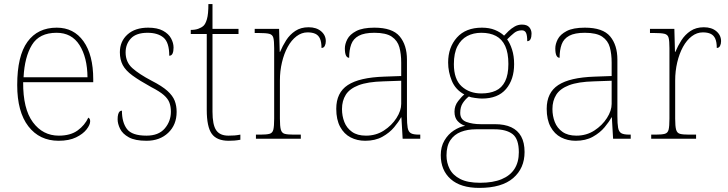

<svg xmlns="http://www.w3.org/2000/svg" viewBox="-20 -677 3554 937"><path d="M266 10Q173 10 118.5 -60.5Q64 -131 64 -262Q64 -404 114 -473Q164 -542 257 -542Q340 -542 387.5 -475.5Q435 -409 435 -290V-276H93Q92 -146 140.5 -80.5Q189 -15 267 -15Q324 -15 359 -40.5Q394 -66 411 -103Q416 -100 418 -96Q420 -92 420 -85Q420 -68 402.5 -45.5Q385 -23 351 -6.5Q317 10 266 10ZM407 -300Q406 -397 368 -457Q330 -517 256 -517Q172 -517 136 -458Q100 -399 95 -300Z M695 10Q639 10 608.5 -7Q578 -24 566 -48.5Q554 -73 554 -95Q554 -109 556.5 -118.5Q559 -128 563.5 -132.5Q568 -137 575 -137Q575 -80 599.5 -47.5Q624 -15 695 -15Q754 -15 784 -50Q814 -85 814 -132Q814 -156 807 -175.5Q800 -195 779.5 -213Q759 -231 718 -252Q660 -284 626.5 -308.5Q593 -333 579 -359.5Q565 -386 565 -422Q565 -475 602 -508.5Q639 -542 703 -542Q748 -542 775.5 -527Q803 -512 815 -489.5Q827 -467 827 -445Q827 -426 822 -415.5Q817 -405 806 -405Q806 -470 778 -493.5Q750 -517 700 -517Q645 -517 619 -489.5Q593 -462 593 -421Q593 -374 626 -344.5Q659 -315 720 -283Q771 -257 797 -233.5Q823 -210 832.5 -185.5Q842 -161 842 -131Q842 -68 801 -29Q760 10 695 10Z M1096 10Q1038 10 1013.5 -24Q989 -58 989 -141V-511H911V-531Q932 -531 947.5 -536.5Q963 -542 973 -551Q983 -560 990 -584Q997 -608 997 -657H1017V-536H1144V-511H1017V-132Q1017 -68 1035 -41.5Q1053 -15 1095 -15Q1112 -15 1124.5 -16Q1137 -17 1153 -20V5Q1137 8 1123.5 9Q1110 10 1096 10Z M1229 0V-20H1251Q1281 -20 1295.5 -24Q1310 -28 1314 -44.5Q1318 -61 1318 -98V-442Q1318 -477 1314 -492.5Q1310 -508 1294 -512Q1278 -516 1241 -516H1223V-536H1342L1345 -424H1347Q1359 -453 1376.5 -480.5Q1394 -508 1421 -526Q1448 -544 1486 -544Q1524 -544 1547 -524.5Q1570 -505 1570 -476Q1570 -463 1565 -453Q1560 -443 1549 -443Q1549 -472 1541.5 -488.5Q1534 -505 1519 -512Q1504 -519 1481 -519Q1452 -519 1427 -500Q1402 -481 1384 -448Q1366 -415 1356 -372.5Q1346 -330 1346 -284V-98Q1346 -61 1350.5 -44.5Q1355 -28 1369 -24Q1383 -20 1413 -20H1448V0Z M1762 10Q1723 10 1691 -6.5Q1659 -23 1640 -58Q1621 -93 1621 -146Q1621 -225 1677.5 -262Q1734 -299 1855 -303L1938 -306V-371Q1938 -414 1929 -446.5Q1920 -479 1892 -498Q1864 -517 1807 -517Q1758 -517 1731 -502.5Q1704 -488 1694 -460.5Q1684 -433 1684 -395Q1674 -395 1668.5 -406Q1663 -417 1663 -441Q1663 -462 1675 -485.5Q1687 -509 1718.5 -525.5Q1750 -542 1807 -542Q1895 -542 1930.5 -499.5Q1966 -457 1966 -386V-110Q1966 -73 1969.5 -53.5Q1973 -34 1985 -27Q1997 -20 2024 -20H2031V0H1945L1939 -104H1937Q1926 -83 1903.5 -56Q1881 -29 1846 -9.5Q1811 10 1762 10ZM1766 -15Q1815 -15 1853.5 -40Q1892 -65 1915 -101Q1938 -137 1938 -170V-283L1852 -280Q1774 -278 1730 -261Q1686 -244 1667.5 -214.5Q1649 -185 1649 -145Q1649 -111 1660.5 -81.5Q1672 -52 1698 -33.5Q1724 -15 1766 -15Z M2319 240Q2228 240 2179.5 197Q2131 154 2131 80Q2131 39 2149 8.5Q2167 -22 2194.5 -40Q2222 -58 2250 -63Q2228 -70 2213 -86.5Q2198 -103 2198 -132Q2198 -161 2216 -184Q2234 -207 2246 -216Q2203 -239 2185 -282.5Q2167 -326 2167 -372Q2167 -446 2210 -494Q2253 -542 2332 -542Q2368 -542 2395 -531Q2422 -520 2440 -503Q2449 -513 2462 -525.5Q2475 -538 2491.5 -547.5Q2508 -557 2527 -557Q2552 -557 2563 -544Q2574 -531 2574 -513Q2574 -496 2569 -486Q2564 -476 2553 -476Q2553 -505 2547 -517Q2541 -529 2527 -529Q2505 -529 2489.5 -516.5Q2474 -504 2455 -485Q2469 -466 2479 -435Q2489 -404 2489 -364Q2489 -289 2449.5 -242.5Q2410 -196 2332 -196Q2320 -196 2298 -199Q2276 -202 2268 -206Q2251 -193 2238.5 -174Q2226 -155 2226 -126Q2226 -93 2256 -82Q2286 -71 2326 -71H2395Q2443 -71 2475 -56Q2507 -41 2523.5 -11Q2540 19 2540 65Q2540 144 2484.5 192Q2429 240 2319 240ZM2323 215Q2386 215 2428 197.5Q2470 180 2491 147Q2512 114 2512 66Q2512 1 2481.5 -22.5Q2451 -46 2393 -46H2302Q2262 -46 2229.5 -33.5Q2197 -21 2178 7Q2159 35 2159 82Q2159 117 2174.5 147.5Q2190 178 2226 196.5Q2262 215 2323 215ZM2329 -221Q2370 -221 2399.5 -234.5Q2429 -248 2445 -280Q2461 -312 2461 -365Q2461 -419 2445.5 -452.5Q2430 -486 2400.5 -501.5Q2371 -517 2329 -517Q2290 -517 2260 -501Q2230 -485 2212.5 -451.5Q2195 -418 2195 -364Q2195 -290 2233 -255.5Q2271 -221 2329 -221Z M2789 10Q2750 10 2718 -6.5Q2686 -23 2667 -58Q2648 -93 2648 -146Q2648 -225 2704.5 -262Q2761 -299 2882 -303L2965 -306V-371Q2965 -414 2956 -446.5Q2947 -479 2919 -498Q2891 -517 2834 -517Q2785 -517 2758 -502.5Q2731 -488 2721 -460.5Q2711 -433 2711 -395Q2701 -395 2695.5 -406Q2690 -417 2690 -441Q2690 -462 2702 -485.5Q2714 -509 2745.5 -525.5Q2777 -542 2834 -542Q2922 -542 2957.5 -499.5Q2993 -457 2993 -386V-110Q2993 -73 2996.5 -53.5Q3000 -34 3012 -27Q3024 -20 3051 -20H3058V0H2972L2966 -104H2964Q2953 -83 2930.5 -56Q2908 -29 2873 -9.5Q2838 10 2789 10ZM2793 -15Q2842 -15 2880.5 -40Q2919 -65 2942 -101Q2965 -137 2965 -170V-283L2879 -280Q2801 -278 2757 -261Q2713 -244 2694.5 -214.5Q2676 -185 2676 -145Q2676 -111 2687.5 -81.5Q2699 -52 2725 -33.5Q2751 -15 2793 -15Z M3158 0V-20H3180Q3210 -20 3224.5 -24Q3239 -28 3243 -44.5Q3247 -61 3247 -98V-442Q3247 -477 3243 -492.5Q3239 -508 3223 -512Q3207 -516 3170 -516H3152V-536H3271L3274 -424H3276Q3288 -453 3305.5 -480.5Q3323 -508 3350 -526Q3377 -544 3415 -544Q3453 -544 3476 -524.5Q3499 -505 3499 -476Q3499 -463 3494 -453Q3489 -443 3478 -443Q3478 -472 3470.5 -488.5Q3463 -505 3448 -512Q3433 -519 3410 -519Q3381 -519 3356 -500Q3331 -481 3313 -448Q3295 -415 3285 -372.5Q3275 -330 3275 -284V-98Q3275 -61 3279.5 -44.5Q3284 -28 3298 -24Q3312 -20 3342 -20H3377V0Z"/></svg>

Font: Noto Serif Khmer Thin
Style: Regular
Weight: 250
Version: Version 2.003